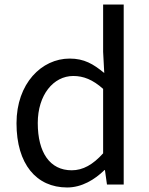

<svg xmlns="http://www.w3.org/2000/svg" viewBox="-20 -816 660 849"><path d="M277 13C342 13 399 -22 442 -64H444L453 0H527V-796H436V-587L441 -493C393 -533 352 -557 288 -557C164 -557 53 -447 53 -271C53 -90 141 13 277 13ZM297 -63C201 -63 147 -141 147 -272C147 -396 216 -480 304 -480C349 -480 390 -464 436 -423V-138C391 -88 347 -63 297 -63Z"/></svg>

Font: Source Han Sans KR Regular
Style: Regular
Weight: 400
Designer: Ryoko NISHIZUKA (kana & ideographs); Paul D. Hunt (Latin, Greek & Cyrillic); Wenlong ZHANG (bopomofo); Sandoll Communica
Foundry: Adobe Systems Incorporated
Version: Version 1.004;PS 1.004;hotconv 1.0.82;makeotf.lib2.5.63406